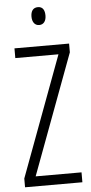

<svg xmlns="http://www.w3.org/2000/svg" viewBox="-61 -1000 464 984"><g transform="rotate(-5 171.0 -508.0)"><path d="M173 -965C147 -965 136 -946 136 -919C136 -892 149 -873 172 -873C195 -873 208 -891 208 -919C208 -946 198 -965 173 -965ZM322 -51V-102H86L316 -720V-765H35V-715H257L27 -96V-51Z"/></g></svg>

Font: Noto Sans Tamil UI ExtraCondensed Light
Style: Regular
Weight: 300
Width: 2
Designer: Jelle Bosma - Monotype Design Team
Foundry: Monotype Imaging Inc.
Version: Version 2.004